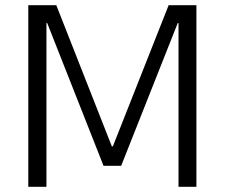

<svg xmlns="http://www.w3.org/2000/svg" viewBox="-20 -720 866 740"><path d="M89 -700H197L411 -156H415L630 -700H737V0H668V-631H665L447 -81H379L162 -631H159V0H89Z"/></svg>

Font: Pathway Extreme 28pt Light
Style: Regular
Weight: 300
Designer: Eduardo Rodriguez Tunni
Foundry: Eduardo Rodriguez Tunni
Version: Version 1.001;gftools[0.9.26]